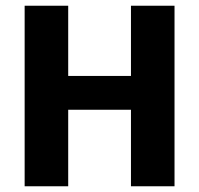

<svg xmlns="http://www.w3.org/2000/svg" viewBox="-20 -650 695 670"><path d="M66 0V-630H218V-385H437V-630H589V0H437V-267H218V0Z"/></svg>

Font: Mukta Malar ExtraBold
Style: Regular
Weight: 800
Designer: Aadarsh Rajan, Girish Dalvi, Yashodeep Gholap
Foundry: Ek Type
Version: Version 2.538;PS 1.000;hotconv 16.6.51;makeotf.lib2.5.65220;